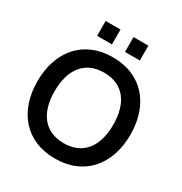

<svg xmlns="http://www.w3.org/2000/svg" viewBox="-209 -1065 1167 1233"><g transform="rotate(30 374.5 -449.0)"><path d="M423 -803.3V-913.3H533V-803.3ZM216.3 -803.3V-913.3H326.3V-803.3ZM374.7 15Q455.6 15 519.6 -12.1Q583.7 -39.2 627.9 -88.8Q672.2 -138.2 695.8 -207.2Q719.3 -276.2 719.3 -360Q719.3 -443.8 695.8 -512.8Q672.2 -581.8 627.9 -631.2Q583.7 -680.8 519.6 -707.9Q455.6 -735 374.7 -735Q293.8 -735 229.7 -707.9Q165.7 -680.8 121.4 -631.2Q77.2 -581.8 53.6 -512.8Q30 -443.8 30 -360Q30 -276.2 53.6 -207.2Q77.2 -138.2 121.4 -88.8Q165.7 -39.2 229.7 -12.1Q293.8 15 374.7 15ZM374.7 -98.7Q320.2 -98.7 279.4 -117.3Q238.6 -136 211.5 -170.2Q184.4 -204.5 170.9 -252.8Q157.4 -301.2 157.5 -360Q157.7 -419.2 171.2 -467.4Q184.8 -515.5 211.8 -549.8Q238.8 -584 279.5 -602.7Q320.2 -621.3 374.7 -621.3Q429.2 -621.3 469.9 -602.7Q510.7 -584 537.7 -549.8Q564.8 -515.5 578.3 -467.4Q591.8 -419.2 591.8 -360Q591.8 -301.2 578.3 -252.8Q564.8 -204.5 537.7 -170.2Q510.7 -136 469.9 -117.3Q429.2 -98.7 374.7 -98.7Z"/></g></svg>

Font: Vela Sans GX ExtLt
Style: Regular
Weight: 200
Designer: Principal design: Mikhail Sharanda - project Manrope.
Design modification: Ravid Balaliev
Foundry: Mikhail Sharanda
Version: Version 1.001